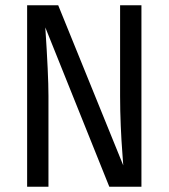

<svg xmlns="http://www.w3.org/2000/svg" viewBox="-20 -709 640 729"><path d="M395 0 152 -605Q164 -425 164 -345V0H83V-689H201L448 -81Q448 -86 444.5 -129.5Q441 -173 438.5 -231Q436 -289 436 -344V-689H517V0Z"/></svg>

Font: Fira Mono
Style: Regular
Weight: 400
Designer: Carrois Corporate & Edenspiekermann AG
Foundry: Carrois Corporate GbR & Edenspiekermann AG
Version: Version 3.206;PS 003.206;hotconv 1.0.70;makeotf.lib2.5.58329